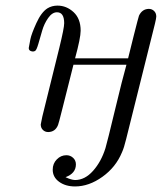

<svg xmlns="http://www.w3.org/2000/svg" viewBox="-20 -462 580 688"><path d="M83 -290Q85 -302.2 88.9 -321.5Q92.8 -340.8 110.4 -379.4Q127.9 -418 149.9 -432.1Q166 -441.9 186 -441.9Q218.3 -441.9 243.7 -418.5Q269 -395 269 -352.1Q269 -326.2 249 -252.9H439Q441.9 -266.1 459 -333.5Q476.1 -400.9 478 -405.8Q489.3 -429.7 513.2 -430.2Q524.4 -430.2 532.2 -422.6Q540 -415 540 -402.8Q540 -397 535.2 -377L432.1 36.1Q424.3 68.4 417 84Q395 137.2 346.9 171.6Q298.8 206.1 249 206.1Q214.8 206.1 191.9 189.5Q168.9 172.9 168.9 146Q168.9 124 183.6 109.1Q198.2 94.2 217.8 94.2Q231.9 94.2 241.9 103.5Q252 112.8 252 127Q252 159.2 214.8 172.9Q234.9 182.6 249 183.1Q284.2 183.1 313.5 150.1Q342.8 117.2 357.9 68.8Q364.7 45.9 391.8 -67.1Q418.9 -180.2 433.1 -230H243.2Q243.2 -229 230 -177.5Q216.8 -126 203.4 -72Q189.9 -18.1 188 -14.2Q178.2 10.7 152.8 11.2Q141.6 11.2 133.8 3.7Q126 -3.9 126 -16.1Q126 -18.1 131.8 -44.9L192.9 -292Q210 -361.8 210 -378.9Q210 -418 184.1 -418Q167 -418 152.6 -397.5Q138.2 -377 131.1 -352.1Q124 -327.1 117.4 -304.7Q110.8 -282.2 106 -279.8Q100.1 -275.9 91.6 -278.6Q83 -281.2 83 -290Z"/></svg>

Font: CMU Classical Serif
Style: Italic
Weight: 500
Italic angle: -14.04°
Version: Version 0.7.0